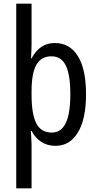

<svg xmlns="http://www.w3.org/2000/svg" viewBox="-20 -780 529 1040"><path d="M446 -269Q446 -135 402 -62.5Q358 10 281 10Q236 10 203 -12Q170 -34 151 -71H147Q148 -53 149.5 -31.5Q151 -10 151 5V240H68V-760H151V-542Q151 -523 150 -502.5Q149 -482 148 -464H151Q173 -505 204 -526Q235 -547 277 -547Q358 -547 402 -476Q446 -405 446 -269ZM361 -269Q361 -375 336.5 -425Q312 -475 259 -475Q203 -475 177 -429Q151 -383 151 -286V-266Q151 -162 176.5 -112Q202 -62 260 -62Q298 -62 320.5 -89Q343 -116 352 -162.5Q361 -209 361 -269Z"/></svg>

Font: Avrile Sans Condensed
Style: Regular
Weight: 400
Width: 3
Designer: Monotype Design Team
Foundry: Monotype Imaging Inc.
Version: Version 2.001;September 10, 2019;FontCreator 11.5.0.2425 64-